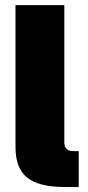

<svg xmlns="http://www.w3.org/2000/svg" viewBox="-20 -748 350 768"><path d="M238.3 0Q135.7 0 88.9 -37.4Q42 -74.7 42 -159.2V-727.5H237.3V-177.7Q237.3 -143.6 273.4 -143.6H294.9V0Z"/></svg>

Font: Inter Display Black
Style: Regular
Weight: 900
Designer: Rasmus Andersson
Foundry: rsms
Version: Version 4.000;git-a52131595